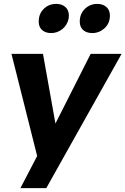

<svg xmlns="http://www.w3.org/2000/svg" viewBox="-20 -798 645 987"><path d="M171 4 85 169H218L605 -521H446L265 -163L201 -521H39ZM179 -687Q179 -659 196.5 -643.5Q214 -628 243 -628Q275 -628 300.5 -648.5Q326 -669 333 -703Q334 -708 334 -718Q334 -746 316 -762Q298 -778 269 -778Q231 -778 205 -752.5Q179 -727 179 -687ZM390 -687Q390 -659 407.5 -643.5Q425 -628 454 -628Q490 -628 517.5 -653Q545 -678 545 -718Q545 -746 527 -762Q509 -778 480 -778Q443 -778 416.5 -752.5Q390 -727 390 -687Z"/></svg>

Font: Geom Bold
Style: Bold Italic
Weight: 700
Italic angle: -10°
Version: Version 1.102